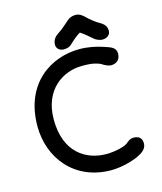

<svg xmlns="http://www.w3.org/2000/svg" viewBox="-141 -1083 1012 1200"><g transform="rotate(-15 365.0 -483.0)"><path d="M53.2 -369.1C53.2 -166.5 190.4 14.2 429.7 14.2C499.5 14.2 582 -10.7 609.9 -26.9V-26.4C650.9 -45.9 668.5 -68.4 668.5 -95.2C668.5 -134.3 644 -146.5 613.8 -146.5C594.2 -146.5 581.5 -137.2 562 -120.6C542 -106.9 483.4 -91.3 425.3 -91.3C298.3 -91.3 162.6 -168 162.6 -384.3C162.6 -579.1 297.4 -663.1 419.4 -663.1C456.1 -663.1 490.7 -663.6 537.1 -644.5C554.2 -632.3 580.6 -619.6 598.1 -619.6C624 -619.6 657.7 -633.3 657.7 -679.7C657.7 -720.2 623 -728.5 591.3 -739.7C539.6 -757.8 485.8 -768.6 430.7 -768.6C249 -768.6 53.2 -649.9 53.2 -369.1ZM338.9 -792C365.7 -792 378.9 -801.3 390.1 -811.5C418.9 -838.4 434.6 -852.1 460.9 -867.7C489.7 -848.6 508.8 -831.1 539.6 -805.2C550.3 -796.9 572.3 -788.6 585.4 -788.6C615.7 -788.6 638.7 -804.7 638.7 -832C638.7 -858.9 627.4 -876.5 592.8 -895.5C576.7 -903.8 540.5 -932.1 521.5 -951.2C502.9 -969.7 485.4 -981.4 462.4 -981.4C440.9 -981.4 421.9 -975.6 400.4 -954.6C382.8 -938 352.5 -912.6 329.1 -897.5C301.8 -879.9 291 -858.9 291 -832.5C291 -811 309.1 -792 338.9 -792Z"/></g></svg>

Font: Autour One
Style: Regular
Weight: 400
Designer: Eben Sorkin
Foundry: Eben Sorkin
Version: Version 1.002